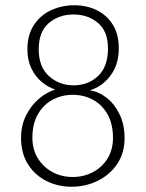

<svg xmlns="http://www.w3.org/2000/svg" viewBox="-20 -702 554 729"><path d="M252 7Q199 7 155 -15.5Q111 -38 85.5 -79.5Q60 -121 60 -178Q60 -227 79.5 -265Q99 -303 129 -328Q159 -353 190 -362Q164 -370 139.5 -390Q115 -410 99.5 -441.5Q84 -473 84 -514Q84 -570 109 -607.5Q134 -645 174.5 -663.5Q215 -682 262 -682Q309 -682 347 -663.5Q385 -645 408 -609Q431 -573 431 -518Q431 -457 399.5 -415Q368 -373 321 -359Q355 -354 385 -330.5Q415 -307 434 -268Q453 -229 453 -177Q453 -121 425 -79.5Q397 -38 351 -15.5Q305 7 252 7ZM256 -30Q298 -30 333 -48.5Q368 -67 388.5 -100.5Q409 -134 409 -178Q409 -232 388 -268.5Q367 -305 332.5 -323.5Q298 -342 256 -342Q215 -342 180 -323.5Q145 -305 124 -268.5Q103 -232 103 -179Q103 -134 124 -100.5Q145 -67 179.5 -48.5Q214 -30 256 -30ZM259 -378Q315 -378 352.5 -413.5Q390 -449 390 -518Q390 -583 352 -615Q314 -647 259 -647Q204 -647 165.5 -614.5Q127 -582 127 -515Q127 -448 166 -413Q205 -378 259 -378Z"/></svg>

Font: Yaldevi ExtraLight
Style: Regular
Weight: 200
Designer: Sol Matas, Rajitha Manaperi, Kosala Senevirathne
Foundry: Mooniak
Version: Version 1.100